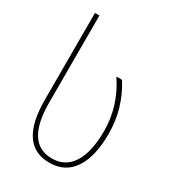

<svg xmlns="http://www.w3.org/2000/svg" viewBox="-187 -859 868 969"><g transform="rotate(30 247.5 -375.0)"><path d="M77 -254V-760H103V-254Q103 -15 255 -15Q333 -15 374 -80Q415 -145 415 -267Q415 -411 331 -536H364Q442 -412 442 -267Q442 -133 394 -61.5Q346 10 255 10Q77 10 77 -254Z"/></g></svg>

Font: Noto Sans Georgian Thin Narrow
Style: Regular
Weight: 250
Width: 4
Designer: Monotype Design team
Foundry: Monotype Imaging Inc.
Version: Version 1.000